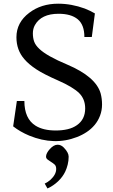

<svg xmlns="http://www.w3.org/2000/svg" viewBox="-20 -768 626 1061"><path d="M288.1 -46.9Q324.2 -46.9 353.8 -54Q383.3 -61 404.8 -76.2Q450.7 -107.9 450.7 -168.9Q450.7 -220.7 417 -253.9Q381.3 -288.1 301.5 -323Q221.7 -357.9 179.9 -385.5Q138.2 -413.1 114.3 -441.4Q70.8 -491.2 70.8 -562Q70.8 -644 141.6 -697.3Q207.5 -747.6 301.3 -747.6Q375 -747.6 448.7 -720.7Q479.5 -708.5 504.4 -693.8L487.3 -563.5H446.3Q446.3 -630.9 409.7 -661.4Q373 -691.9 303.7 -691.9Q208 -691.9 172.9 -629.4Q161.6 -608.9 161.6 -583.5Q161.6 -558.1 168.9 -537.8Q176.3 -517.6 197.3 -498Q238.3 -458.5 351.6 -411.1Q509.8 -343.8 536.1 -252Q543.9 -223.1 543.9 -190.7Q543.9 -158.2 533 -129.2Q522 -100.1 502.9 -77.4Q483.9 -54.7 458.7 -38.1Q433.6 -21.5 405.3 -10.7Q279.8 38.1 141.6 -18.6Q91.3 -39.6 52.7 -69.8L73.2 -210H114.7Q114.7 -111.8 176.8 -73.2Q219.2 -46.9 288.1 -46.9ZM258.8 225.6Q290.5 196.3 290.5 166Q290.5 148.9 281.7 141.1Q272.9 133.3 262.5 127Q252 120.6 243.2 113.8Q234.4 106.9 234.4 97.4Q234.4 87.9 240 77.1Q245.6 66.4 254.9 56.2Q276.9 31.7 298.3 31.7Q317.4 31.7 332.5 47.4Q359.4 75.2 359.4 97.7Q359.4 120.1 354.2 141.1Q349.1 162.1 340.8 179.7Q327.1 209 301 233.9Q274.9 258.8 242.2 273.4L227.1 246.6Q244.6 238.3 258.8 225.6Z"/></svg>

Font: Habibi
Style: Regular
Weight: 400
Designer: Magnus Gaarde
Foundry: Magnus Gaarde
Version: Version 1.001